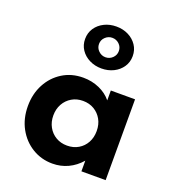

<svg xmlns="http://www.w3.org/2000/svg" viewBox="-157 -1005 1041 1143"><g transform="rotate(20 363.0 -433.0)"><path d="M304 16Q233.5 16 175.8 -19.2Q118 -54.5 84.2 -116.2Q50.5 -178 50.5 -257Q50.5 -334 83 -395.2Q115.5 -456.5 172.8 -492.2Q230 -528 304 -528Q358.5 -528 405.8 -507.2Q453 -486.5 483 -449.5V-512H636.5V0H483V-67.5Q448 -27 402.5 -5.5Q357 16 304 16ZM349.5 -114.5Q389.5 -114.5 420.5 -132.8Q451.5 -151 469 -183Q486.5 -215 486.5 -256Q486.5 -297.5 468.8 -329.2Q451 -361 420.2 -379.2Q389.5 -397.5 349.5 -397.5Q310 -397.5 279 -379.2Q248 -361 230 -329Q212 -297 212 -256Q212 -215 229.8 -183Q247.5 -151 278.5 -132.8Q309.5 -114.5 349.5 -114.5ZM384.5 -616Q343 -616 308.8 -633Q274.5 -650 254.2 -680Q234 -710 234 -748.5Q234 -787.5 254.2 -817.5Q274.5 -847.5 308.8 -864.5Q343 -881.5 385 -881.5Q427 -881.5 461 -864.5Q495 -847.5 515.2 -817.5Q535.5 -787.5 535.5 -748.5Q535.5 -710 515.2 -680Q495 -650 460.8 -633Q426.5 -616 384.5 -616ZM384.5 -687Q410.5 -687 429 -705Q447.5 -723 447.5 -748.5Q447.5 -774.5 429 -792.2Q410.5 -810 384.5 -810Q359.5 -810 340.8 -792.2Q322 -774.5 322 -748.5Q322 -723 340.8 -705Q359.5 -687 384.5 -687Z"/></g></svg>

Font: Spartan Thin
Style: Bold
Weight: 700
Version: Version 1.004